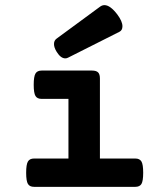

<svg xmlns="http://www.w3.org/2000/svg" viewBox="-20 -725 640 745"><path d="M385.3 -705.1Q407.7 -705.1 435.5 -668.5Q455.1 -642.1 455.1 -623Q455.1 -607.4 443.4 -601.6L244.6 -501.5Q239.3 -498.5 233.4 -498.5Q215.8 -498.5 200.2 -523.4Q189.5 -540.5 189.5 -554.2Q189.5 -567.9 199.7 -575.2L369.1 -699.7Q377 -705.1 385.3 -705.1ZM367.7 -420.4V-109.9H504.9Q522 -109.9 528.8 -98.4Q535.6 -86.9 535.6 -54.7Q535.6 -22.5 528.8 -11.2Q522 0 504.9 0H112.3Q95.2 0 88.4 -11.2Q81.5 -22.5 81.5 -54.7Q81.5 -86.9 88.4 -98.4Q95.2 -109.9 112.3 -109.9H245.6V-341.3H141.6Q124.5 -341.3 117.7 -352.5Q110.8 -363.8 110.8 -396Q110.8 -428.2 117.7 -439.7Q124.5 -451.2 141.6 -451.2H336.9Q353.5 -451.2 360.6 -444.1Q367.7 -437 367.7 -420.4Z"/></svg>

Font: Courier Prime Sans
Style: Bold
Weight: 700
Designer: Alan Dague-Greene
Foundry: Quote-Unquote Apps
Version: Version 3.020